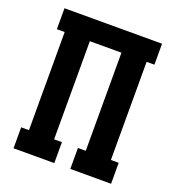

<svg xmlns="http://www.w3.org/2000/svg" viewBox="-133 -841 866 947"><g transform="rotate(20 300.0 -367.5)"><path d="M44 0V-110H85V-625H44V-735H556V-625H515V-110H556V0H342V-110H383V-625H217V-110H258V0Z"/></g></svg>

Font: Iosevka HT Extrabold Extended
Style: Regular
Weight: 800
Width: 7
Monospace: yes
Designer: Belleve Invis
Foundry: Belleve Invis
Version: Version 32.3.0; ttfautohint (v1.8.4)